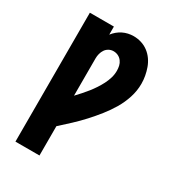

<svg xmlns="http://www.w3.org/2000/svg" viewBox="-180 -631 859 948"><g transform="rotate(30 250.0 -156.5)"><path d="M56 215V-520H193V-474Q203 -487 215 -497Q227 -507 241 -514Q255 -521 270.5 -524.5Q286 -528 302 -528Q324 -528 345.5 -521.5Q367 -515 385 -501.5Q403 -488 416 -469.5Q429 -451 436.5 -430Q444 -409 448 -387Q452 -365 452 -343Q452 -303 439.5 -264Q427 -225 406.5 -190.5Q386 -156 361 -124.5Q336 -93 309 -63.5Q282 -34 252.5 -6.5Q223 21 193 48V215ZM193 -126Q207 -141 221 -156.5Q235 -172 248 -188.5Q261 -205 272.5 -222.5Q284 -240 293.5 -258.5Q303 -277 309 -297Q315 -317 315 -338Q315 -352 312 -365.5Q309 -379 300.5 -390.5Q292 -402 279.5 -408Q267 -414 253 -414Q239 -414 227 -407.5Q215 -401 207.5 -390Q200 -379 196.5 -365.5Q193 -352 193 -339Z"/></g></svg>

Font: Iosevka Curly Heavy
Style: Regular
Weight: 900
Monospace: yes
Designer: Belleve Invis
Foundry: Belleve Invis
Version: Version 22.1.2; ttfautohint (v1.8.4)